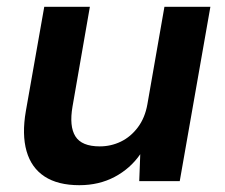

<svg xmlns="http://www.w3.org/2000/svg" viewBox="-20 -532 661 564"><path d="M213 12Q150 12 111 -13.5Q72 -39 58 -88Q44 -137 56 -206L110 -512H244L193 -219Q183 -161 201.5 -131.5Q220 -102 273 -102Q306 -102 335 -116Q364 -130 385 -158Q406 -186 413 -226L463 -512H598L508 0H389L392 -79Q363 -37 317 -12.5Q271 12 213 12Z"/></svg>

Font: DM Sans 12pt
Style: Bold Italic
Weight: 700
Italic angle: -10°
Version: Version 4.004;gftools[0.9.30]